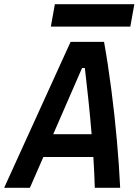

<svg xmlns="http://www.w3.org/2000/svg" viewBox="-48 -893 659 913"><path d="M-28.3 0 287.6 -693.8H446.8Q465.8 -587.4 481.4 -466.8Q497.1 -346.2 507.8 -225.8Q518.6 -105.5 523.4 0H402.8Q401.9 -33.7 400.1 -70.8Q398.4 -107.9 396 -146.5H158.2L94.2 0ZM205.1 -254.9H387.7Q380.9 -337.4 372.3 -418.7Q363.8 -500 355.5 -569.8H342.3ZM193.8 -766.6 212.9 -873H590.8L571.8 -766.6Z"/></svg>

Font: Cascadia Mono NF SemiBold
Style: Italic
Weight: 600
Italic angle: -10°
Monospace: yes
Designer: Aaron Bell
Foundry: Saja Typeworks
Version: Version 2404.023; ttfautohint (v1.8.4)